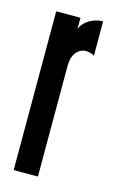

<svg xmlns="http://www.w3.org/2000/svg" viewBox="-93 -597 395 639"><g transform="rotate(15 105.0 -277.5)"><path d="M21.5 0H105V-380Q105 -420 127 -436.5Q149 -453 181 -437V-555Q156 -555 134.8 -542.2Q113.5 -529.5 105 -509V-547H21.5Z"/></g></svg>

Font: League Gothic SemiCondensed
Style: Regular
Weight: 400
Width: 4
Designer: The League of Moveable Type
Version: Version 1.600; ttfautohint (v1.8.3)